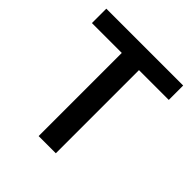

<svg xmlns="http://www.w3.org/2000/svg" viewBox="-190 -845 984 984"><g transform="rotate(45 302.0 -353.5)"><path d="M23.3 -707H580.3V-602.7H364.3V0H239.7V-602.7H23.3Z"/></g></svg>

Font: Asta Sans Light
Style: Regular
Weight: 300
Designer: 42dot
Version: Version 1.000